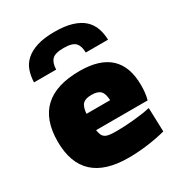

<svg xmlns="http://www.w3.org/2000/svg" viewBox="-190 -937 1001 1074"><g transform="rotate(-30 310.5 -400.0)"><path d="M80 -621Q81 -661 93 -695.5Q105 -730 133 -755Q161 -780 206.5 -794.5Q252 -809 319 -809Q386 -809 431.5 -795Q477 -781 504.5 -756Q532 -731 544.5 -696.5Q557 -662 558 -621H414Q414 -663 394.5 -684Q375 -705 319 -705Q263 -705 243.5 -684Q224 -663 223 -621ZM328 9Q29 9 29 -268Q29 -549 332 -549Q591 -549 591 -308Q591 -282 588.5 -260Q586 -238 580 -216H247Q250 -195 256 -183Q262 -171 273 -164.5Q284 -158 302 -156Q320 -154 347 -154Q371 -154 400 -155.5Q429 -157 458.5 -160Q488 -163 515.5 -167Q543 -171 564 -176L569 -22Q517 -8 453.5 0.5Q390 9 328 9ZM322 -400Q284 -400 267 -383.5Q250 -367 246 -322H399Q397 -365 380 -382.5Q363 -400 322 -400Z"/></g></svg>

Font: Encode Sans Normal
Style: Black
Weight: 900
Designer: Pablo Impallari, Andres Torresi
Foundry: Pablo Impallari, Andres Torresi
Version: Version 1.000; ttfautohint (v1.00) -l 8 -r 50 -G 200 -x 14 -